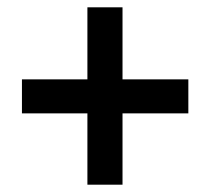

<svg xmlns="http://www.w3.org/2000/svg" viewBox="-20 -616 576 525"><path d="M315 -399H495V-306H315V-111H219V-306H40V-399H219V-596H315Z"/></svg>

Font: Noto Sans Display SemiBold
Style: Regular
Weight: 600
Designer: Monotype Design Team
Foundry: Monotype Imaging Inc.
Version: Version 2.003